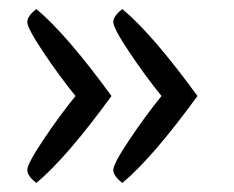

<svg xmlns="http://www.w3.org/2000/svg" viewBox="-20 -446 514 422"><path d="M146 -235Q111 -278 75.5 -331Q40 -384 40 -397.5Q40 -411 60 -426Q126 -371 225 -235Q126 -99 60 -44Q40 -59 40 -72.5Q40 -86 75.5 -139Q111 -192 146 -235ZM335 -235Q300 -278 264.5 -331Q229 -384 229 -397.5Q229 -411 249 -426Q315 -371 414 -235Q315 -99 249 -44Q229 -59 229 -72.5Q229 -86 264.5 -139Q300 -192 335 -235Z"/></svg>

Font: Overlock
Style: Regular
Weight: 400
Designer: Dario Muhafara
Foundry: Dario Manuel Muhafara
Version: Version 1.002